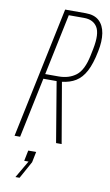

<svg xmlns="http://www.w3.org/2000/svg" viewBox="-103 -779 602 1052"><g transform="rotate(10 198.5 -253.5)"><path d="M18 0 171 -729H286Q334 -729 360.5 -704.5Q387 -680 394 -636.5Q401 -593 389 -535Q375 -464 353 -422.5Q331 -381 298.5 -361Q266 -341 220 -336H213L220 -350L280 0H249L193 -335H112L118 -362H199Q257 -362 296 -392Q335 -422 352 -505L360 -544Q377 -630 354.5 -666Q332 -702 281 -702H196L49 0ZM62 222 118 126H94L106 67H150L138 126L85 222Z"/></g></svg>

Font: Hubot Sans Condensed ExtraLight
Style: Italic
Weight: 200
Width: 3
Italic angle: -12.0243°
Designer: Deni Anggara
Foundry: GitHub, Inc., Subsidiary of Microsoft Corporation
Version: Version 2.000